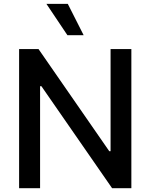

<svg xmlns="http://www.w3.org/2000/svg" viewBox="-20 -984 787 1004"><path d="M666.9 -727.3V0H566.1L196.4 -533.4H189.6V0H79.9V-727.3H181.5L551.5 -193.2H558.2V-727.3ZM332.4 -800.1 222.7 -963.8H334.5L417.3 -800.1Z"/></svg>

Font: Inter Zeller Medium
Style: Regular
Weight: 500
Designer: Rasmus Andersson; Joe Bland
Foundry: zeller
Version: Version 3.015;git-dec3a8cb1